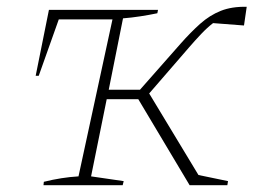

<svg xmlns="http://www.w3.org/2000/svg" viewBox="-20 -545 779 565"><path d="M538 0 387 -253H294L248 -26L344 -12L341 0H108L109 -10Q161 -23 211 -26L311 -488H153L94 -322H85L124 -516H445L443 -506Q419 -501 393 -497Q367 -493 342 -491L300 -281H392L511 -416Q541 -450 569 -475Q597 -500 629.5 -513Q662 -526 706 -525L698 -470L607 -477Q590 -464 572 -445Q554 -426 535 -404L419 -270L564 -30L651 -12L649 0Z"/></svg>

Font: Piazzolla SC Thin
Style: Italic
Weight: 100
Italic angle: -11.3°
Designer: Juan Pablo del Peral
Foundry: Huerta Tipografica
Version: Version 1.330